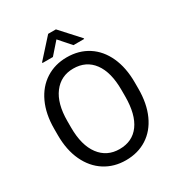

<svg xmlns="http://www.w3.org/2000/svg" viewBox="-211 -1037 1093 1181"><g transform="rotate(-30 336.0 -446.5)"><path d="M410 -765 337 -848 264 -765H190V-770L310 -903H365L486 -770V-765ZM337 10Q253 10 188 -31.5Q123 -73 86.5 -150.5Q50 -228 50 -333V-378Q50 -483 86 -560.5Q122 -638 187 -679.5Q252 -721 336 -721Q422 -721 486.5 -679.5Q551 -638 586.5 -560.5Q622 -483 622 -378V-333Q622 -228 587 -150.5Q552 -73 487.5 -31.5Q423 10 337 10ZM336 -641Q248 -641 196 -572.5Q144 -504 144 -379V-333Q144 -207 196 -138Q248 -69 337 -69Q429 -69 478.5 -137Q528 -205 528 -333V-379Q528 -505 477.5 -573Q427 -641 336 -641Z"/></g></svg>

Font: Freesentation 5 Medium
Style: Regular
Weight: 500
Designer: glyphs from Roboto by Christian Robertson / Hangul glyphs from Noto Sans CJK(Source Han Sans) by Jang Soo-young and Kang
Foundry: PT&
Version: Version 2.001